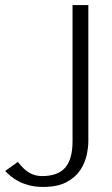

<svg xmlns="http://www.w3.org/2000/svg" viewBox="-211 -492 443 757"><path d="M-40.6 245Q-70.7 245 -94.1 239.1Q-117.6 233.1 -135.8 223.9Q-154 214.6 -167.6 203.4Q-181.3 192.1 -190.6 182.1L-140.9 146.5Q-130.5 159.1 -117.5 172.2Q-104.4 185.3 -86.2 193.8Q-67.9 202.2 -44.3 202.2Q16.6 202.2 45.8 169.2Q75 136.3 75 64.4V-472H137.3V64.4Q137.3 88.6 130.7 119.5Q124.1 150.4 105.2 178.9Q86.3 207.4 51 226.2Q15.8 245 -40.6 245Z"/></svg>

Font: Panamera Thin
Style: Regular
Weight: 100
Designer: Bastien Sozeau
Foundry: NBR — Bastien Sozeau
Version: Version 3.003;gftools[0.9.33]